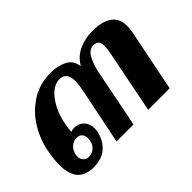

<svg xmlns="http://www.w3.org/2000/svg" viewBox="-81 -647 871 871"><g transform="rotate(-45 355.0 -211.0)"><path d="M16 -107Q16 -146 26 -195Q38 -255 71.5 -309Q105 -363 159 -397.5Q213 -432 283 -432Q328 -432 362 -415.5Q396 -399 402 -356Q425 -396 465.5 -414Q506 -432 549 -432Q680 -432 680 -337Q680 -317 676 -298L616 0H478L535 -286Q543 -323 543 -345Q543 -364 535.5 -373.5Q528 -383 510 -383Q482 -383 465.5 -353.5Q449 -324 439 -276L384 0H275L329 -264Q337 -302 337 -325Q337 -383 292 -383Q250 -383 215 -336.5Q180 -290 167 -223Q161 -193 161 -176Q172 -180 182 -180Q211 -180 229 -161.5Q247 -143 247 -113Q247 -99 245 -92Q236 -48 205 -19Q174 10 118 10Q16 10 16 -107ZM194 -102Q194 -120 184.5 -130Q175 -140 159 -140Q139 -140 123 -126.5Q107 -113 102 -89Q101 -85 101 -78Q101 -60 111.5 -49.5Q122 -39 139 -39Q161 -39 177.5 -56.5Q194 -74 194 -102Z"/></g></svg>

Font: Trirong
Style: Bold Italic
Weight: 700
Italic angle: -12°
Designer: Katatrad Team
Foundry: CadsonDemak
Version: Version 1.001